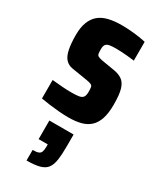

<svg xmlns="http://www.w3.org/2000/svg" viewBox="-205 -585 787 947"><g transform="rotate(30 188.0 -111.5)"><path d="M191 8Q166 8 137 5.5Q108 3 81 -0.5Q54 -4 33 -8V-113Q50 -112 64.5 -110.5Q79 -109 92.5 -108Q106 -107 119 -106.5Q132 -106 143 -106Q172 -106 187.5 -109Q203 -112 209.5 -121.5Q216 -131 216 -151Q216 -168 214.5 -177Q213 -186 204.5 -190Q196 -194 177 -197L91 -211Q66 -215 50.5 -231.5Q35 -248 28 -280.5Q21 -313 21 -363Q21 -406 32.5 -436Q44 -466 65.5 -484Q87 -502 119 -510Q151 -518 194 -518Q217 -518 243 -516Q269 -514 292.5 -510.5Q316 -507 332 -503V-396Q311 -399 292.5 -400.5Q274 -402 258 -403Q242 -404 228 -404Q204 -404 190 -401.5Q176 -399 169.5 -390.5Q163 -382 163 -364Q163 -347 164.5 -338.5Q166 -330 173.5 -326Q181 -322 196 -319L268 -307Q296 -303 316 -290Q336 -277 345.5 -247Q355 -217 355 -159Q355 -110 344.5 -78Q334 -46 313.5 -27Q293 -8 262.5 0Q232 8 191 8ZM120 295V235Q141 235 152 231Q163 227 167 216.5Q171 206 171 188V174H119V68H257V134Q257 181 252.5 212.5Q248 244 234.5 262Q221 280 193.5 287.5Q166 295 120 295Z"/></g></svg>

Font: Saira Condensed ExtraBold
Style: Regular
Weight: 800
Width: 3
Designer: Hector Gatti with collaboration of the Omnibus-Type team
Foundry: Omnibus-Type
Version: Version 1.101